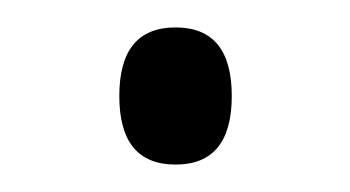

<svg xmlns="http://www.w3.org/2000/svg" viewBox="-20 -111 255 140"><path d="M67 -41Q67 -91 108 -91Q149 -91 149 -41Q149 9 108 9Q67 9 67 -41Z"/></svg>

Font: Noto Sans Lao Condensed Light
Style: Regular
Weight: 300
Width: 3
Designer: Monotype Design Team
Foundry: Monotype Imaging Inc.
Version: Version 2.003; ttfautohint (v1.8.4.7-5d5b)